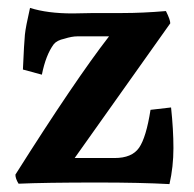

<svg xmlns="http://www.w3.org/2000/svg" viewBox="-20 -462 491 486"><path d="M164 -428 218 -429H290Q341 -429 400 -434Q411 -412 411 -403L169 -62H270Q314 -62 332 -88Q350 -114 361 -184L413 -190Q419 -134 419 -87Q419 -40 409 4Q335 0 228 0Q93 0 27 3Q19 -10 19 -20Q170 -259 256 -370H248Q240 -370 216 -370Q192 -370 176 -370Q162 -370 143 -364Q124 -360 116 -350Q96 -323 86 -273L38 -286Q41 -354 43 -374Q45 -394 56 -442Q100 -428 164 -428Z"/></svg>

Font: Lusitana
Style: Bold
Weight: 700
Designer: Ana Paula Megda
Foundry: Ana Paula Megda
Version: Version 1.001; ttfautohint (v1.4.1)